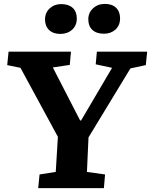

<svg xmlns="http://www.w3.org/2000/svg" viewBox="-20 -965 775 985"><path d="M391 -347H396L555 -617L471 -635L477 -700H735L728 -631L649 -614L434 -260L426 -83L519 -70L513 0H176L183 -70L266 -83L277 -263L85 -617L17 -631L24 -700H344L338 -632L251 -619ZM433 -866Q433 -900 457.5 -922.5Q482 -945 518 -945Q555 -945 575.5 -925Q596 -905 596 -871Q596 -835 572.5 -813.5Q549 -792 513 -792Q475 -792 454 -811.5Q433 -831 433 -866ZM211 -865Q211 -900 235 -922Q259 -944 294 -944Q332 -944 353 -924.5Q374 -905 374 -870Q374 -834 350 -812.5Q326 -791 289 -791Q253 -791 232 -811Q211 -831 211 -865Z"/></svg>

Font: Literata 12pt
Style: Bold Italic
Weight: 700
Italic angle: -2°
Designer: Latin by Veronika Burian and Jose Scaglione. Greek by Irene Vlachou. Cyrillic by Vera Evstafieva
Foundry: TypeTogether
Version: Version 3.002